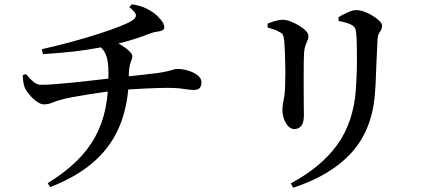

<svg xmlns="http://www.w3.org/2000/svg" viewBox="-20 -811 2040 894"><path d="M202 42Q281 -7 335.5 -60Q390 -113 423.5 -174.5Q457 -236 471.5 -309Q486 -382 485 -470Q485 -503 481 -527Q477 -551 466.5 -569.5Q456 -588 435 -601L497 -622Q523 -614 545.5 -600.5Q568 -587 582 -573Q596 -559 596 -550Q596 -539 592 -530Q588 -521 584.5 -507.5Q581 -494 580 -469Q581 -341 543 -239.5Q505 -138 424 -64Q343 10 214 60ZM184 -325Q170 -325 151.5 -338Q133 -351 118 -369Q103 -387 96 -401Q87 -423 86 -461L101 -466Q121 -442 137 -429Q153 -416 173 -416Q197 -416 234 -419Q271 -422 313.5 -426Q356 -430 397 -435Q438 -440 470.5 -443.5Q503 -447 520 -449Q560 -454 596.5 -457.5Q633 -461 663.5 -465Q694 -469 714 -471Q746 -476 762.5 -480Q779 -484 788 -487Q797 -490 805 -490Q831 -490 857 -482Q883 -474 900.5 -460Q918 -446 918 -428Q918 -409 909 -400.5Q900 -392 882 -392Q867 -392 834.5 -397Q802 -402 762 -402Q738 -402 709.5 -401Q681 -400 649.5 -398.5Q618 -397 587.5 -395Q557 -393 531 -390Q503 -388 464.5 -382.5Q426 -377 385.5 -370.5Q345 -364 311.5 -357.5Q278 -351 262 -346Q240 -340 222.5 -332.5Q205 -325 184 -325ZM175 -582Q238 -596 305 -614Q372 -632 433.5 -651.5Q495 -671 540 -689Q585 -707 602 -720Q615 -731 612.5 -743Q610 -755 582 -778L594 -791Q632 -785 655 -774.5Q678 -764 696 -751Q712 -739 728.5 -719.5Q745 -700 745 -684Q745 -673 734.5 -669Q724 -665 709 -663Q694 -661 681 -656Q648 -643 617.5 -633Q587 -623 557.5 -615Q528 -607 494 -599Q468 -594 425 -586Q382 -578 321.5 -571Q261 -564 180 -559Z M1334 43Q1477 -34 1551.5 -138.5Q1626 -243 1637 -394Q1639 -424 1640.5 -459.5Q1642 -495 1642 -530Q1642 -565 1641.5 -596.5Q1641 -628 1639 -651Q1638 -667 1634.5 -677Q1631 -687 1617 -695Q1607 -701 1591 -705.5Q1575 -710 1557 -713L1556 -731Q1575 -743 1599 -753.5Q1623 -764 1639 -764Q1655 -764 1675 -757Q1695 -750 1714.5 -738Q1734 -726 1746.5 -714Q1759 -702 1759 -692Q1759 -680 1754 -671.5Q1749 -663 1744 -654Q1739 -645 1738 -629Q1737 -607 1735.5 -576Q1734 -545 1732.5 -511.5Q1731 -478 1730 -447Q1729 -416 1727 -393Q1718 -215 1621 -105Q1524 5 1345 63ZM1350 -210Q1336 -210 1323.5 -222Q1311 -234 1303 -255Q1295 -276 1295 -301Q1295 -321 1301.5 -350Q1308 -379 1308 -435Q1309 -459 1308.5 -496Q1308 -533 1306.5 -569Q1305 -605 1303 -624Q1301 -641 1297 -649Q1293 -657 1281 -662Q1271 -669 1256.5 -673.5Q1242 -678 1226 -683V-701Q1243 -708 1261.5 -713.5Q1280 -719 1296 -719Q1312 -719 1332 -711.5Q1352 -704 1371.5 -692.5Q1391 -681 1403.5 -668Q1416 -655 1416 -643Q1416 -632 1411.5 -622Q1407 -612 1402.5 -600Q1398 -588 1396 -568Q1395 -555 1394.5 -527Q1394 -499 1394 -462.5Q1394 -426 1394 -389Q1394 -352 1394.5 -321.5Q1395 -291 1395 -274Q1395 -239 1382.5 -224.5Q1370 -210 1350 -210Z"/></svg>

Font: Noto Serif KR SemiBold
Style: Regular
Weight: 600
Designer: Ryoko NISHIZUKA 西塚涼子 (kana & ideographs); Frank Grießhammer (Latin, Greek & Cyrillic); Wenlong ZHANG 张文龙 (bopomofo); San
Foundry: Adobe
Version: Version 2.003-H1;hotconv 1.1.1;makeotfexe 2.6.0